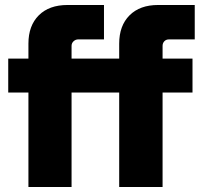

<svg xmlns="http://www.w3.org/2000/svg" viewBox="-20 -750 817 770"><path d="M94 0V-379H13V-515H94V-575Q94 -647 135.5 -688.5Q177 -730 251 -730H397V-592H294Q283 -592 275 -584.5Q267 -577 267 -566V-515H458V-575Q458 -647 499.5 -688.5Q541 -730 614 -730H761V-592H658Q646 -592 639 -584.5Q632 -577 632 -566V-515H752V-379H632V0H458V-379H267V0Z"/></svg>

Font: MuseoModerno ExtraBold
Style: Regular
Weight: 800
Designer: Pablo Cosgaya, Héctor Gatti, Marcela Romero, and the Authors of The MuseoModerno Project.
Foundry: Omnibus-Type Team
Version: Version 1.001